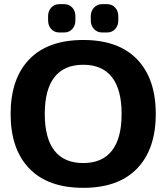

<svg xmlns="http://www.w3.org/2000/svg" viewBox="-20 -887 799 922"><path d="M211 -788V-810Q211 -834 226 -850.5Q241 -867 265 -867H288Q312 -867 327 -850.5Q342 -834 342 -810V-788Q342 -764 327 -747.5Q312 -731 288 -731H265Q241 -731 226 -747.5Q211 -764 211 -788ZM416 -788V-810Q416 -834 431.5 -850.5Q447 -867 470 -867H494Q518 -867 533 -850.5Q548 -834 548 -810V-788Q548 -764 533 -747.5Q518 -731 494 -731H470Q447 -731 431.5 -747.5Q416 -764 416 -788ZM31 -340Q31 -509 120.5 -602Q210 -695 380 -695Q549 -695 638.5 -602Q728 -509 728 -340Q728 -171 638.5 -78Q549 15 380 15Q210 15 120.5 -78Q31 -171 31 -340ZM564 -340Q564 -457 517.5 -516.5Q471 -576 380 -576Q288 -576 241.5 -516.5Q195 -457 195 -340Q195 -223 241.5 -163.5Q288 -104 380 -104Q471 -104 517.5 -163.5Q564 -223 564 -340Z"/></svg>

Font: Mitr Medium
Style: Regular
Weight: 500
Designer: Thanarat Vachiruckul
Foundry: Cadson Demak
Version: Version 1.002